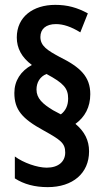

<svg xmlns="http://www.w3.org/2000/svg" viewBox="-20 -780 435 789"><path d="M39 -398C39 -329 71 -292 159 -244C229 -205 248 -192 248 -153C248 -116 220 -91 172 -91C133 -91 76 -111 41 -137V-47C78 -23 123 -11 176 -11C279 -11 346 -68 346 -158C346 -203 328 -239 290 -271C329 -299 351 -340 351 -393C351 -465 310 -504 225 -546C175 -573 146 -591 146 -628C146 -661 169 -681 210 -681C240 -681 273 -670 310 -647L341 -725C297 -749 257 -760 207 -760C116 -760 49 -711 49 -626C49 -582 69 -544 111 -513C65 -488 39 -448 39 -398ZM130 -412C130 -441 144 -465 171 -476C242 -438 260 -417 260 -375C260 -347 250 -325 230 -310L198 -327C155 -353 130 -376 130 -412Z"/></svg>

Font: Noto Sans Khmer ExtraCondensed SemiBold
Style: Regular
Weight: 600
Width: 2
Designer: Danh Hong and the Monotype Design Team
Foundry: Monotype Imaging Inc.
Version: Version 2.004